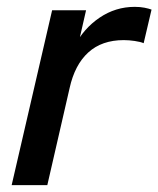

<svg xmlns="http://www.w3.org/2000/svg" viewBox="-20 -540 462 560"><path d="M14 0 132 -510H231L202 -383H206L118 0ZM183 -283 197 -405Q224 -457 270.5 -488.5Q317 -520 373 -520Q389 -520 401.5 -517.5Q414 -515 422 -512L399 -414Q390 -418 373 -420.5Q356 -423 341 -423Q277 -423 237.5 -387Q198 -351 183 -283Z"/></svg>

Font: Instrument Sans Medium
Style: Italic
Weight: 500
Italic angle: -13°
Designer: Rodrigo Fuenzalida
Foundry: fragTYPE
Version: Version 1.000;gftools[0.9.28]